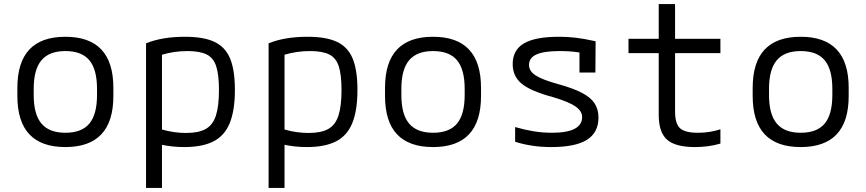

<svg xmlns="http://www.w3.org/2000/svg" viewBox="-20 -710 4240 940"><path d="M300 10Q65 10 65 -240V-280Q65 -530 300 -530Q535 -530 535 -280V-240Q535 10 300 10ZM300 -60Q380 -60 417.5 -105Q455 -150 455 -245V-275Q455 -370 417.5 -415Q380 -460 300 -460Q221 -460 183 -415Q145 -370 145 -275V-245Q145 -150 183 -105Q221 -60 300 -60Z M695 -498Q774 -530 886 -530Q977 -530 1030 -505Q1083 -480 1106.5 -423.5Q1130 -367 1130 -270Q1130 -170 1105 -108Q1080 -46 1025.5 -18Q971 10 882 10Q852 10 824.5 7Q797 4 773 -1V210H695ZM773 -76Q804 -67 833.5 -63Q863 -59 891 -59Q952 -59 987 -78.5Q1022 -98 1037 -144Q1052 -190 1052 -269Q1052 -344 1038.5 -385.5Q1025 -427 991.5 -443.5Q958 -460 898 -460Q832 -460 773 -442Z M1295 -498Q1374 -530 1486 -530Q1577 -530 1630 -505Q1683 -480 1706.5 -423.5Q1730 -367 1730 -270Q1730 -170 1705 -108Q1680 -46 1625.5 -18Q1571 10 1482 10Q1452 10 1424.5 7Q1397 4 1373 -1V210H1295ZM1373 -76Q1404 -67 1433.5 -63Q1463 -59 1491 -59Q1552 -59 1587 -78.5Q1622 -98 1637 -144Q1652 -190 1652 -269Q1652 -344 1638.5 -385.5Q1625 -427 1591.5 -443.5Q1558 -460 1498 -460Q1432 -460 1373 -442Z M2100 10Q1865 10 1865 -240V-280Q1865 -530 2100 -530Q2335 -530 2335 -280V-240Q2335 10 2100 10ZM2100 -60Q2180 -60 2217.5 -105Q2255 -150 2255 -245V-275Q2255 -370 2217.5 -415Q2180 -460 2100 -460Q2021 -460 1983 -415Q1945 -370 1945 -275V-245Q1945 -150 1983 -105Q2021 -60 2100 -60Z M2679 10Q2583 10 2502 -16V-88Q2546 -75 2591 -67.5Q2636 -60 2682 -60Q2830 -60 2830 -137Q2830 -166 2798 -188.5Q2766 -211 2689 -234Q2580 -263 2535 -299.5Q2490 -336 2490 -396Q2490 -465 2545 -497.5Q2600 -530 2717 -530Q2758 -530 2797.5 -525.5Q2837 -521 2896 -508L2895 -355H2817V-453Q2791 -457 2768.5 -458.5Q2746 -460 2721 -460Q2643 -460 2606.5 -443.5Q2570 -427 2570 -392Q2570 -362 2602 -341Q2634 -320 2713 -298Q2786 -278 2829 -255.5Q2872 -233 2891 -204Q2910 -175 2910 -134Q2910 -61 2853.5 -25.5Q2797 10 2679 10Z M3382 10Q3287 10 3246 -26Q3205 -62 3205 -147V-450H3057V-520H3205V-690H3285V-520H3507V-450H3285V-164Q3285 -105 3309 -82.5Q3333 -60 3397 -60Q3428 -60 3455 -64.5Q3482 -69 3507 -77V-7Q3476 2 3445 6Q3414 10 3382 10Z M3900 10Q3665 10 3665 -240V-280Q3665 -530 3900 -530Q4135 -530 4135 -280V-240Q4135 10 3900 10ZM3900 -60Q3980 -60 4017.5 -105Q4055 -150 4055 -245V-275Q4055 -370 4017.5 -415Q3980 -460 3900 -460Q3821 -460 3783 -415Q3745 -370 3745 -275V-245Q3745 -150 3783 -105Q3821 -60 3900 -60Z"/></svg>

Font: M PLUS Code Latin 60
Style: Regular
Weight: 400
Width: 7
Monospace: yes
Designer: Coji Morishita
Foundry: UNDERFOREST DESIGN
Version: Version 1.005; ttfautohint (v1.8.3)